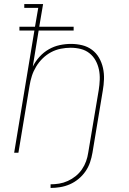

<svg xmlns="http://www.w3.org/2000/svg" viewBox="-20 -755 640 949"><path d="M230 174V156Q251 156 272.5 152.5Q294 149 315 139.5Q336 130 354 115.5Q372 101 385 82Q398 63 405.5 42Q413 21 416 0L468 -310Q472 -335 473 -361Q474 -387 469 -411Q464 -435 452.5 -456Q441 -477 422 -492Q403 -507 379 -513Q355 -519 329 -519Q305 -519 280 -514Q255 -509 232.5 -497Q210 -485 191 -466.5Q172 -448 158.5 -425.5Q145 -403 137.5 -379.5Q130 -356 126 -331L71 0H50L150 -604H76V-623H153L169 -716H100V-735H193L174 -623H344V-604H171L142 -426Q155 -452 175.5 -474.5Q196 -497 221.5 -511.5Q247 -526 275 -532Q303 -538 331 -538Q359 -538 386 -531.5Q413 -525 434.5 -509Q456 -493 469.5 -469.5Q483 -446 489 -419Q495 -392 494 -363.5Q493 -335 488 -307L437 0Q433 24 425 47.5Q417 71 402.5 92Q388 113 368 129.5Q348 146 325 156Q302 166 277.5 170Q253 174 230 174Z"/></svg>

Font: Iosevka Slab Thin Extended
Style: Italic
Weight: 100
Width: 7
Italic angle: -9°
Monospace: yes
Designer: Belleve Invis
Foundry: Belleve Invis
Version: Version 11.1.0; ttfautohint (v1.8.3)